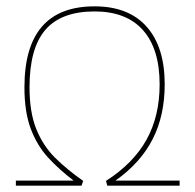

<svg xmlns="http://www.w3.org/2000/svg" viewBox="-20 -585 616 605"><path d="M30 0V-16H212Q167 -50 132 -88Q97 -126 77 -179Q57 -232 57 -310Q57 -565 278 -565Q385 -565 442 -501Q499 -437 499 -319Q499 -221 461 -146.5Q423 -72 344 -16H546V0H318L314 -15Q400 -70 441.5 -144.5Q483 -219 483 -319Q483 -431 430.5 -490Q378 -549 278 -549Q173 -549 123 -491Q73 -433 73 -310Q73 -231 94.5 -178Q116 -125 154 -87.5Q192 -50 242 -15L237 0Z"/></svg>

Font: Alumni Sans Pinstripe
Style: Regular
Weight: 400
Designer: Robert E. Leuschke
Foundry: Robert E. Leuschke
Version: Version 1.010; ttfautohint (v1.8.4.7-5d5b)